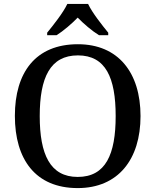

<svg xmlns="http://www.w3.org/2000/svg" viewBox="-20 -951 794 981"><path d="M221 -784V-771H269C304 -793 347 -830 377 -861C407 -830 450 -793 486 -771H533V-784C502 -822 451 -886 430 -931H324C303 -886 252 -822 221 -784ZM377 10C584 10 698 -137 698 -358C698 -580 584 -725 378 -725C161 -725 56 -580 56 -359C56 -137 161 10 377 10ZM377 -47C236 -47 183 -162 183 -358C183 -554 236 -668 378 -668C520 -668 571 -554 571 -358C571 -162 520 -47 377 -47Z"/></svg>

Font: Noto Serif Gurmukhi Medium
Style: Regular
Weight: 500
Designer: Vaibhav Singh and the Monotype Design Team
Foundry: Monotype Imaging Inc.
Version: Version 2.004